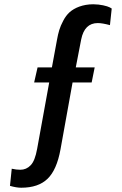

<svg xmlns="http://www.w3.org/2000/svg" viewBox="-20 -732 575 903"><path d="M79.6 150.9C133.8 150.9 174.8 136.7 203.6 108.9C232.4 81.1 252.9 35.2 264.6 -29.8L321.3 -344.2H411.1L425.3 -415H336.4L361.8 -546.4C372.1 -597.7 397.9 -623.5 439.9 -623.5C454.6 -623.5 473.6 -620.1 497.1 -613.8L505.4 -691.9L496.1 -697.3C483.9 -703.6 451.7 -711.9 418.5 -711.9C369.6 -711.9 330.6 -695.3 307.1 -674.3C295.9 -664.1 285.6 -650.4 277.3 -634.3C260.3 -602.5 254.4 -579.1 248 -544.4L224.1 -415H156.7L140.6 -344.2H211.4L154.8 -32.7C147.9 5.9 137.7 31.7 124 45.4C110.4 59.6 94.2 66.4 75.7 66.4C63.5 66.4 49.8 64.9 35.2 61.5L26.9 142.1C46.9 147.9 64.5 150.9 79.6 150.9Z"/></svg>

Font: Ride SemiBold
Style: Regular
Weight: 600
Version: Version 3.000